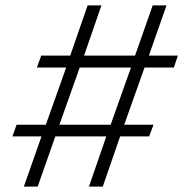

<svg xmlns="http://www.w3.org/2000/svg" viewBox="-20 -688 676 708"><path d="M308 0 372 -185H184L119 0H68L133 -185H26L41 -228H149L224 -439H116L132 -483H239L303 -668H354L290 -483H478L543 -668H594L529 -483H636L621 -439H513L438 -228H546L530 -185H423L359 0ZM463 -439H274L199 -228H388Z"/></svg>

Font: Celebes Light
Style: Italic
Weight: 300
Italic angle: -10°
Designer: Anugrah Pasau
Foundry: Lafontype
Version: Version 1.000; ttfautohint (v1.8.4)